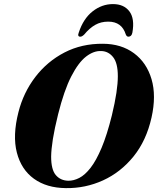

<svg xmlns="http://www.w3.org/2000/svg" viewBox="-20 -932 792 963"><path d="M496.5 -712.5Q588.5 -712 652 -665Q715.5 -618 740 -535Q764.5 -452 740 -342.5Q714 -226.5 649.5 -147Q585 -67.5 496.5 -27.2Q408 13 310 11.5Q214 10.5 150.2 -35.5Q86.5 -81.5 64.5 -166.8Q42.5 -252 72.5 -369.5Q97.5 -468 157.2 -546Q217 -624 303.5 -668.8Q390 -713.5 496.5 -712.5ZM322 -25.5Q349 -25 377.5 -39.5Q406 -54 434.2 -90.2Q462.5 -126.5 489.5 -190.5Q516.5 -254.5 541 -353Q556.5 -417.5 563.8 -466Q571 -514.5 571 -549.5Q571 -615.5 547.5 -645.2Q524 -675 488 -676Q450.5 -678 412 -648.5Q373.5 -619 337.5 -549Q301.5 -479 271.5 -359Q253.5 -286.5 245.2 -234.5Q237 -182.5 236.5 -146.5Q236.5 -81.5 259.8 -54Q283 -26.5 322 -25.5ZM523 -823.5Q486 -823.5 457.5 -807.2Q429 -791 402.5 -759Q391.5 -748 383 -748Q367 -748 375 -768.5Q398 -838.5 444.5 -875Q491 -911.5 546.5 -911.5Q601.5 -911.5 629 -875Q656.5 -838.5 644 -768.5Q640 -748 624 -748Q615.5 -748 611 -759Q591 -823.5 523 -823.5Z"/></svg>

Font: Fraunces 72pt S000
Style: Bold Italic
Weight: 700
Italic angle: -16°
Version: Version 1.000; ttfautohint (v1.8.3)